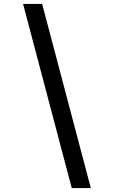

<svg xmlns="http://www.w3.org/2000/svg" viewBox="-20 -820 610 982"><path d="M98 -800H195.5L444.5 142H347Z"/></svg>

Font: League Mono Narrow Medium
Style: Regular
Weight: 500
Width: 3
Designer: Tyler Finck
Foundry: The League of Moveable Type / Tyler Finck
Version: Version 2.210